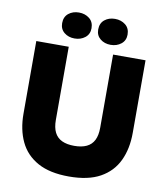

<svg xmlns="http://www.w3.org/2000/svg" viewBox="-95 -961 906 1049"><g transform="rotate(10 358.0 -436.0)"><path d="M661 -688V-285Q661 -197 629.5 -130.5Q598 -64 531.5 -27Q465 10 358 10Q252 10 185 -27Q118 -64 86.5 -130.5Q55 -197 55 -285V-688H235V-282Q235 -240 248.5 -213Q262 -186 289.5 -173Q317 -160 358 -160Q399 -160 426.5 -173Q454 -186 467.5 -213Q481 -240 481 -282V-688ZM258 -738Q224 -738 200.5 -757Q177 -776 177 -809Q177 -844 200.5 -863Q224 -882 258 -882Q292 -882 316 -863Q340 -844 340 -809Q340 -776 316 -757Q292 -738 258 -738ZM458 -738Q424 -738 400.5 -757Q377 -776 377 -809Q377 -844 400.5 -863Q424 -882 458 -882Q492 -882 516 -863Q540 -844 540 -809Q540 -776 516 -757Q492 -738 458 -738Z"/></g></svg>

Font: Roundo Variable
Style: Regular
Weight: 200
Designer: Shiva Nallaperumal
Foundry: Indian Type Foundry
Version: Version 2.000